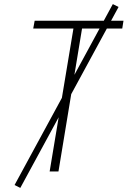

<svg xmlns="http://www.w3.org/2000/svg" viewBox="-20 -836 640 936"><path d="M222 0 338 -697H142L149 -735H582L576 -697H380L265 0ZM79 80 51 66 530 -816 558 -802Z"/></svg>

Font: Iosevka Curly XLtEx
Style: Italic
Weight: 200
Width: 7
Italic angle: -9°
Monospace: yes
Designer: Belleve Invis
Foundry: Belleve Invis
Version: Version 11.1.0; ttfautohint (v1.8.3)